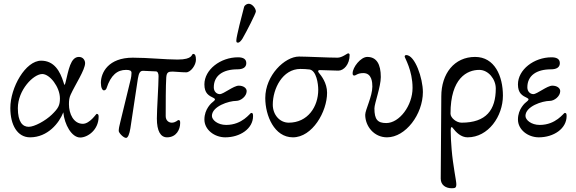

<svg xmlns="http://www.w3.org/2000/svg" viewBox="-20 -717 3066 1022"><path d="M299 -193C299 -156 290 -140 256 -107C222 -74 163 -42 133 -42C100 -42 75 -68 75 -141C75 -238 158 -323 205 -323C245 -323 299 -254 299 -193ZM317 -119C323 -55 361 15 407 15C446 15 505 -25 505 -96C505 -105 503 -111 494 -111C492 -111 458 -58 421 -58C371 -58 347 -112 347 -162C347 -183 349 -198 356 -213C380 -266 433 -345 433 -381C433 -394 424 -414 400 -414C355 -414 345 -343 329 -279C328 -275 325 -265 324 -265C322 -265 320 -273 318 -279C300 -337 269 -394 199 -394C116 -394 35 -252 35 -142C35 -51 73 14 140 14C234 14 295 -62 317 -119Z M1008 -430C998 -430 1010 -400 925 -400C859 -400 768 -410 687 -410C557 -410 517 -331 517 -276C517 -250 525 -236 533 -236C541 -236 545 -242 547 -247C570 -318 605 -345 651 -345C671 -345 680 -341 680 -329C680 -319 679 -307 673 -284L621 -70C615 -47 612 -32 612 -20C612 -10 637 17 651 17C661 17 669 -3 674 -34L714 -299C719 -329 726 -341 743 -340L810 -337C820 -337 824 -324 824 -312C824 -262 815 -136 815 -86C815 -19 835 14 869 14C919 14 939 -28 939 -62C939 -73 938 -78 929 -78C926 -78 915 -64 894 -64C880 -64 862 -74 862 -99C862 -159 862 -261 865 -305C867 -333 877 -336 899 -336C913 -336 944 -332 971 -332C995 -332 1023 -370 1023 -399C1023 -422 1018 -430 1008 -430Z M1271 -512C1292 -548 1342 -646 1342 -656C1342 -672 1323 -697 1304 -697C1296 -697 1282 -691 1279 -679C1269 -643 1238 -521 1238 -503C1238 -494 1238 -490 1247 -490C1255 -490 1265 -502 1271 -512ZM1327 -99C1327 -112 1325 -116 1317 -116C1311 -116 1271 -52 1184 -52C1138 -52 1108 -79 1108 -100C1108 -151 1198 -180 1238 -180C1261 -180 1293 -204 1293 -232C1293 -248 1276 -261 1251 -261C1223 -261 1170 -216 1150 -216C1133 -216 1118 -230 1118 -252C1118 -315 1167 -348 1244 -348C1274 -348 1291 -359 1291 -381C1291 -403 1274 -412 1247 -412C1153 -412 1068 -346 1068 -268C1068 -220 1091 -208 1118 -195C1128 -190 1125 -184 1116 -177C1106 -170 1068 -137 1068 -81C1068 -26 1122 14 1179 14C1258 14 1327 -32 1327 -99Z M1539 14C1643 14 1721 -123 1721 -223C1721 -276 1690 -314 1677 -330C1670 -338 1674 -344 1681 -344C1688 -344 1767 -341 1781 -341C1810 -341 1841 -374 1841 -424C1841 -429 1839 -433 1833 -433C1828 -433 1801 -410 1777 -410C1725 -410 1614 -416 1572 -416C1496 -416 1392 -316 1392 -195C1392 -102 1440 14 1539 14ZM1432 -160C1432 -245 1484 -350 1579 -350C1592 -350 1617 -349 1629 -347C1664 -340 1674 -272 1674 -239C1674 -149 1618 -64 1517 -64C1469 -64 1432 -106 1432 -160Z M1962 -256C1962 -204 1924 -132 1924 -106C1924 -45 1971 14 2040 14C2139 14 2231 -109 2231 -227C2231 -300 2189 -424 2142 -424C2138 -424 2134 -421 2134 -416C2134 -409 2176 -343 2176 -249C2176 -155 2106 -62 2036 -62C1990 -62 1973 -81 1973 -140C1973 -166 2007 -255 2007 -307C2007 -376 1984 -414 1935 -414C1900 -414 1857 -359 1857 -327C1857 -317 1860 -315 1867 -315C1874 -315 1883 -328 1914 -328C1960 -328 1962 -277 1962 -256Z M2619 -246C2619 -132 2568 -64 2437 -64C2409 -64 2378 -90 2378 -112C2378 -302 2467 -345 2531 -345C2580 -345 2619 -295 2619 -246ZM2379 -22C2379 -39 2383 -45 2389 -37C2408 -12 2434 14 2469 14C2579 14 2657 -98 2657 -208C2657 -312 2613 -414 2509 -414C2398 -414 2329 -325 2329 -204C2329 -129 2326 209 2326 234C2326 269 2354 285 2384 285C2403 285 2409 283 2409 263C2409 245 2391 164 2384 78C2381 43 2379 7 2379 -22Z M2996 -99C2996 -112 2994 -116 2986 -116C2980 -116 2940 -52 2853 -52C2807 -52 2777 -79 2777 -100C2777 -151 2867 -180 2907 -180C2930 -180 2962 -204 2962 -232C2962 -248 2945 -261 2920 -261C2892 -261 2839 -216 2819 -216C2802 -216 2787 -230 2787 -252C2787 -315 2836 -348 2913 -348C2943 -348 2960 -359 2960 -381C2960 -403 2943 -412 2916 -412C2822 -412 2737 -346 2737 -268C2737 -220 2760 -208 2787 -195C2797 -190 2794 -184 2785 -177C2775 -170 2737 -137 2737 -81C2737 -26 2791 14 2848 14C2927 14 2996 -32 2996 -99Z"/></svg>

Font: EB Garamond SC 08
Style: Regular
Weight: 400
Version: Version 0.016